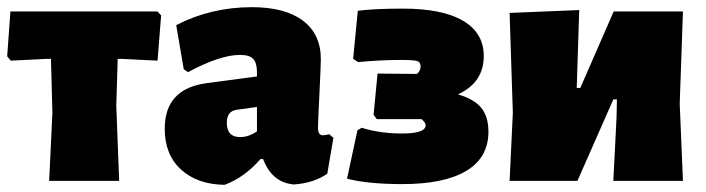

<svg xmlns="http://www.w3.org/2000/svg" viewBox="-20 -504 1968 535"><path d="M117 0 126 -190 122 -340H111L10 -335L0 -347L9 -472H419L429 -461L419 -335L318 -340H308L304 -210L312 0Z M682 -484Q774 -484 824 -446.5Q874 -409 874 -339Q874 -322 870 -241Q866 -160 866 -148Q866 -127 880 -127Q886 -127 897 -130L909 -120L892 -20Q855 6 799 10Q738 5 713 -61H706Q662 -10 606 11Q530 10 484.5 -31.5Q439 -73 439 -145Q439 -256 554 -272L696 -291V-303Q696 -329 685.5 -340Q675 -351 649 -351Q593 -351 504 -303L492 -311L471 -434Q568 -484 682 -484ZM696 -206 639 -198Q612 -194 612 -162Q612 -122 649 -122Q673 -122 696 -138Z M1101 9Q1006 9 947 -6L976 -141L988 -148Q1039 -132 1100 -132Q1166 -132 1166 -155Q1166 -162 1155 -172H1030L1021 -184L1032 -299L1142 -298Q1152 -307 1152 -319Q1152 -331 1142 -334Q1132 -337 1098 -337Q1040 -337 978 -331L964 -340L977 -474Q1024 -480 1103 -480Q1213 -480 1270.5 -446Q1328 -412 1328 -348Q1328 -274 1256 -241Q1301 -228 1321 -203.5Q1341 -179 1341 -137Q1341 -65 1279.5 -28Q1218 9 1101 9Z M1400 0 1409 -190 1400 -468 1594 -476 1587 -259H1597L1690 -472H1883L1874 -215L1883 0H1689L1698 -177L1699 -227H1689L1589 0Z"/></svg>

Font: Alegreya Sans Black
Style: Regular
Weight: 900
Designer: Juan Pablo del Peral
Foundry: Huerta Tipografica
Version: Version 2.007